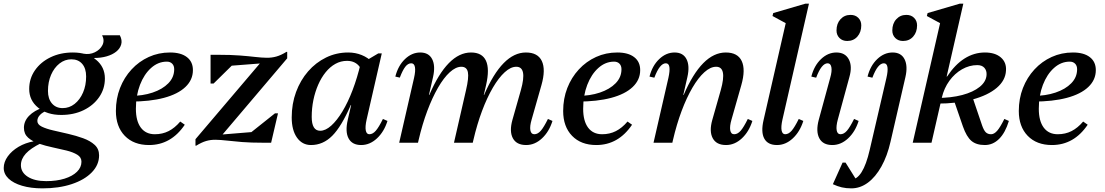

<svg xmlns="http://www.w3.org/2000/svg" viewBox="-111 -785 6075 1056"><path d="M122.5 251Q58.7 251 10.5 236.7Q-37.6 222.5 -64.1 197.2Q-90.5 171.8 -90.5 138.9Q-90.5 105.9 -68.4 75.2Q-46.2 44.5 -8.9 22.4Q28.4 0.4 74.7 -7.8V-15.3H113.7V3.1Q58.1 30.2 31 59.8Q4 89.5 4 123.6Q4 163 41.7 187.1Q79.4 211.2 143.2 211.2Q200.2 211.2 244 197.6Q287.8 183.9 312.4 159.7Q337 135.5 337 104.4Q337 79.9 313.9 65.9Q290.9 51.9 255.1 43Q219.3 34.1 178.8 25.6Q138.3 17.1 102.5 4.8Q66.7 -7.5 43.6 -27.9Q20.6 -48.4 20.6 -82.2Q20.6 -118.9 48.8 -148Q76.9 -177.1 128.2 -194.5L152.7 -178.1Q125.8 -169.9 110.1 -154Q94.4 -138.2 94.4 -119.9Q94.4 -100.5 118.8 -88.5Q143.3 -76.5 182.1 -67.6Q220.9 -58.7 264.2 -48.7Q307.5 -38.7 346.3 -24.7Q385.1 -10.6 409.6 11.7Q434 34.1 434 69.4Q434 121.7 394 162.9Q354 204.2 283.5 227.6Q213.1 251 122.5 251ZM225.7 -152.8Q147.9 -152.8 98.7 -192.8Q49.6 -232.8 49.6 -295.7Q49.6 -352.7 81.2 -398.3Q112.8 -443.9 167.2 -470.1Q221.6 -496.3 289.7 -496.3Q368.6 -496.3 417.3 -456.4Q465.9 -416.5 465.9 -353.4Q465.9 -296.4 434.3 -250.8Q402.7 -205.2 348.7 -179Q294.7 -152.8 225.7 -152.8ZM233.7 -190.4Q270.1 -190.4 299.4 -213.5Q328.7 -236.6 345.7 -276Q362.7 -315.3 362.7 -364.5Q362.7 -408.6 341.1 -433.7Q319.5 -458.8 281.7 -458.8Q245.5 -458.8 216.2 -435.7Q186.8 -412.5 169.8 -373.2Q152.8 -333.9 152.8 -284.7Q152.8 -241.4 174.8 -215.9Q196.8 -190.4 233.7 -190.4ZM346.9 -456.9 347.7 -489.8Q381.8 -483.6 410.5 -497.4Q439.2 -511.2 452.3 -536.7Q465.3 -562.2 450.7 -591H548.1Q562.1 -564 555.7 -541Q549.4 -517.9 528.3 -501.1Q507.3 -484.3 475.8 -475.2Q444.4 -466.1 407.4 -466.1V-456.9Z M708.5 12.7Q624.5 12.7 575.4 -37.9Q526.4 -88.6 526.4 -174.6Q526.4 -242.6 549.1 -300.8Q571.8 -359 612.5 -403Q653.2 -447.1 707.3 -471.7Q761.4 -496.3 824.2 -496.3Q884 -496.3 917 -470.8Q950 -445.4 950 -399.4Q950 -345.8 908.8 -306.6Q867.6 -267.4 790.5 -246.8Q713.5 -226.3 605.8 -226.3V-257.5Q673.9 -257.5 728.3 -275.8Q782.8 -294.1 814.9 -327Q847.1 -359.9 847.1 -404.2Q847.1 -423.7 836 -434.8Q825 -446 806.5 -446Q758.8 -446 720.1 -411.3Q681.4 -376.7 658.9 -318.2Q636.4 -259.8 636.4 -186.5Q636.4 -119.6 663.5 -83.1Q690.7 -46.7 740.7 -46.7Q782.4 -46.7 816.3 -63.9Q850.3 -81.1 880.4 -116.5L905.3 -99Q829.8 12.7 708.5 12.7Z M964.1 16V-19.4L1338.5 -459.8L1359.7 -439L1087.5 -417.9L1047.1 -483.6H1090.3Q1159 -483.6 1208 -479.8Q1257 -476 1292.5 -471.8Q1327.9 -467.7 1355.6 -467.3Q1383.4 -466.9 1409 -474.1Q1434.6 -481.3 1464.2 -499.6H1468.6V-464.2L1094.2 -23L1072.1 -42.1L1339.8 -64L1380.2 0H1337.2Q1268.5 0 1220.3 -3.8Q1172.1 -7.6 1137 -11.8Q1101.9 -15.9 1074.8 -16.3Q1047.7 -16.7 1022.9 -9.5Q998.1 -2.3 968.5 16ZM1380.2 0 1229.8 -25 1401.3 -161.6H1418ZM1047.1 -325.6V-483.6L1204 -463.5L1063.8 -325.6Z M1599.6 12.7Q1551.1 12.7 1522.2 -28.3Q1493.4 -69.3 1493.4 -139.1Q1493.4 -214.2 1517.3 -279Q1541.3 -343.8 1583.6 -392.5Q1625.9 -441.1 1682.4 -468.7Q1738.9 -496.3 1804.1 -496.3Q1843.6 -496.3 1878.2 -482.3Q1912.8 -468.4 1939 -441.5L1894 -310Q1894 -378.4 1869.5 -414.3Q1845.1 -450.3 1797.6 -450.3Q1763.3 -450.3 1733.7 -433.8Q1704.2 -417.4 1680.2 -387.8Q1656.2 -358.2 1639.1 -319.1Q1622 -280 1612.7 -235.2Q1603.4 -190.4 1603.4 -142.1Q1603.4 -65.8 1650.1 -65.8Q1679.3 -65.8 1710.7 -93.9Q1742 -122 1772.3 -172Q1802.6 -222 1828.4 -289.8Q1854.2 -357.6 1872.9 -437.2L1921 -430.9L1879.2 -207.1H1818.2Q1767.2 -89.1 1716.4 -38.2Q1665.7 12.7 1599.6 12.7ZM1875.4 12.7Q1825.6 12.7 1806.1 -24Q1786.5 -60.7 1801.9 -126.9L1874.9 -445.7H1892.4L1969.6 -491.3H1988.8L1905.4 -127.5Q1896.6 -88.1 1900.8 -67.4Q1904.9 -46.7 1920.4 -46.7Q1939.1 -46.7 1955.8 -65.9Q1972.6 -85.1 1995.1 -130.8L2020.1 -119.8Q2001.5 -60.2 1962.1 -23.7Q1922.7 12.7 1875.4 12.7Z M2782.9 12.7Q2729.8 12.7 2709.7 -24.8Q2689.7 -62.3 2707.2 -125.1L2753.8 -289.3Q2789.9 -417.8 2728.5 -417.8Q2697.9 -417.8 2664.9 -387.7Q2631.9 -357.7 2599.7 -302.8Q2567.6 -247.8 2540.2 -174.7Q2512.8 -101.6 2492.6 -14.8H2445L2501.6 -262.5H2551.4Q2651.9 -496.3 2781.5 -496.3Q2846.8 -496.3 2869.1 -449.4Q2891.3 -402.4 2867 -317L2813 -127.5Q2802.1 -90.4 2806 -68.6Q2809.8 -46.7 2827.9 -46.7Q2846.6 -46.7 2863.4 -65.9Q2880.1 -85.1 2902.7 -130.8L2927.6 -119.8Q2909 -60.2 2869.6 -23.7Q2830.2 12.7 2782.9 12.7ZM2084.5 0 2166.2 -356.1Q2175 -394.6 2171.2 -415.8Q2167.3 -436.9 2150.9 -436.9Q2132.9 -436.9 2118.3 -418.1Q2103.6 -399.3 2087.9 -358.1L2063.3 -363.8Q2078.6 -423.9 2116.4 -460.1Q2154.2 -496.3 2200.3 -496.3Q2247.1 -496.3 2265.9 -459.7Q2284.7 -423.1 2270.7 -361.1L2188 0ZM2143.8 -14.8 2200.4 -262.5H2250.1Q2350.6 -496.3 2479.4 -496.3Q2540.9 -496.3 2561.8 -451Q2582.7 -405.7 2562.4 -317L2489.2 0H2385.9L2452.1 -289.3Q2468.4 -358.4 2462.4 -388.1Q2456.4 -417.8 2426.4 -417.8Q2395.9 -417.8 2362.8 -387.7Q2329.8 -357.7 2298.1 -302.8Q2266.4 -247.8 2239 -174.7Q2211.6 -101.6 2191.4 -14.8Z M3168.5 12.7Q3084.5 12.7 3035.4 -37.9Q2986.4 -88.6 2986.4 -174.6Q2986.4 -242.6 3009.1 -300.8Q3031.8 -359 3072.5 -403Q3113.2 -447.1 3167.3 -471.7Q3221.4 -496.3 3284.2 -496.3Q3344 -496.3 3377 -470.8Q3410 -445.4 3410 -399.4Q3410 -345.8 3368.8 -306.6Q3327.6 -267.4 3250.5 -246.8Q3173.5 -226.3 3065.8 -226.3V-257.5Q3133.9 -257.5 3188.3 -275.8Q3242.8 -294.1 3274.9 -327Q3307.1 -359.9 3307.1 -404.2Q3307.1 -423.7 3296 -434.8Q3285 -446 3266.5 -446Q3218.8 -446 3180.1 -411.3Q3141.4 -376.7 3118.9 -318.2Q3096.4 -259.8 3096.4 -186.5Q3096.4 -119.6 3123.5 -83.1Q3150.7 -46.7 3200.7 -46.7Q3242.4 -46.7 3276.3 -63.9Q3310.3 -81.1 3340.4 -116.5L3365.3 -99Q3289.8 12.7 3168.5 12.7Z M3882.3 12.7Q3829.1 12.7 3809 -24.8Q3788.8 -62.3 3806.5 -125.1L3853.2 -289.3Q3889.3 -417.8 3827.8 -417.8Q3796.4 -417.8 3763 -387.7Q3729.5 -357.7 3697.4 -302.8Q3665.3 -247.8 3637.9 -174.7Q3610.5 -101.6 3590.3 -14.8H3542.7L3599.3 -262.5H3649Q3749.5 -496.3 3880.8 -496.3Q3946.1 -496.3 3968.4 -449.4Q3990.6 -402.4 3966.3 -317L3912.3 -127.5Q3901.5 -90.4 3905.3 -68.6Q3909.1 -46.7 3927.2 -46.7Q3945.9 -46.7 3962.7 -65.9Q3979.4 -85.1 4002 -130.8L4027 -119.8Q4008.3 -60.2 3968.9 -23.7Q3929.5 12.7 3882.3 12.7ZM3483.4 0 3565.1 -356.1Q3573.9 -395.5 3570.7 -416.2Q3567.5 -436.9 3551 -436.9Q3517.5 -436.9 3487.9 -357.7L3461.3 -363.8Q3476.6 -423.9 3514.7 -460.1Q3552.7 -496.3 3599.2 -496.3Q3646 -496.3 3664.8 -459.7Q3683.6 -423.1 3669.6 -361.1L3586.9 0Z M4162.5 12.7Q4111.8 12.7 4092.5 -22.9Q4073.2 -58.5 4088.7 -125.1L4218.2 -691.4L4241.5 -640.8L4137.7 -697L4141.8 -713.1L4319.2 -765H4338.3L4192.5 -127.5Q4183.7 -88.1 4187.8 -67.4Q4192 -46.7 4207.4 -46.7Q4226.2 -46.7 4242.9 -65.9Q4259.6 -85.1 4282.2 -130.8L4307.2 -119.8Q4288.5 -60.2 4249.1 -23.7Q4209.7 12.7 4162.5 12.7Z M4466.7 12.7Q4414.7 12.7 4395.1 -24.8Q4375.4 -62.3 4391.9 -125.1L4454.9 -356.1Q4465.8 -393.5 4461.6 -415.2Q4457.5 -436.9 4441 -436.9Q4407.5 -436.9 4377.9 -357.7L4351.3 -363.8Q4366.6 -423.9 4404.7 -460.1Q4442.7 -496.3 4489.2 -496.3Q4537.4 -496.3 4557.5 -458.5Q4577.6 -420.6 4560.6 -361.1L4496.9 -127.5Q4486.9 -90.3 4490.7 -68.5Q4494.5 -46.7 4511.6 -46.7Q4530.4 -46.7 4547.1 -65.9Q4563.8 -85.1 4586.4 -130.8L4611.4 -119.8Q4592.7 -60.2 4553.3 -23.7Q4513.9 12.7 4466.7 12.7ZM4548.6 -559.6Q4522.5 -559.6 4506.2 -575.9Q4489.8 -592.3 4489.8 -617.3Q4489.8 -655.4 4511.6 -679.2Q4533.4 -703.1 4567.1 -703.1Q4593.3 -703.1 4609.6 -686.9Q4626 -670.6 4626 -645.4Q4626 -608.2 4604.7 -583.9Q4583.4 -559.6 4548.6 -559.6Z M4571.3 251Q4542.9 251 4519.1 245.5Q4495.4 239.9 4469.8 228.1L4523.2 109.2H4539.5L4612.3 225.6H4567.4V203.4Q4601.4 203.4 4627.6 162Q4653.7 120.6 4672.3 39.7L4764.3 -356.1Q4773.3 -394.9 4770 -415.9Q4766.7 -436.9 4750.2 -436.9Q4716.7 -436.9 4687.1 -357.7L4660.5 -363.8Q4675.8 -423.9 4713.9 -460.1Q4751.9 -496.3 4798.4 -496.3Q4845.2 -496.3 4864 -459.3Q4882.8 -422.2 4868.8 -361.1L4786.9 -5.7Q4769.1 72.9 4736.8 130.6Q4704.6 188.4 4662.4 219.7Q4620.1 251 4571.3 251ZM4855.5 -559.6Q4829.4 -559.6 4813.1 -575.9Q4796.7 -592.3 4796.7 -617.3Q4796.7 -655.4 4818.5 -679.2Q4840.3 -703.1 4874 -703.1Q4900.2 -703.1 4916.5 -686.9Q4932.9 -670.6 4932.9 -645.4Q4932.9 -608.2 4911.6 -583.9Q4890.3 -559.6 4855.5 -559.6Z M4909 0 5067.2 -691.4 5090.5 -640.8 4986.7 -697 4990.8 -713.1 5168.2 -765H5187.3L5012.3 0ZM5305.4 12.7Q5258.6 12.7 5231.7 -10.2Q5204.8 -33.2 5185 -89.6L5137.3 -228L5237.3 -252L5290.4 -95.6Q5299.9 -68.2 5310.8 -57.4Q5321.8 -46.7 5339.9 -46.7Q5356.8 -46.7 5373.6 -65.9Q5390.3 -85.1 5412.9 -130.8L5437.8 -119.8Q5418.4 -55.3 5384.3 -21.3Q5350.2 12.7 5305.4 12.7ZM5041.6 -215.1V-246.3Q5120 -246.3 5181.1 -262.4Q5242.1 -278.6 5277.6 -307.4Q5313.1 -336.3 5315.1 -373.4Q5316.5 -396.9 5303.2 -411.9Q5289.9 -426.9 5264.1 -426.9Q5220.4 -426.9 5180.1 -403.9Q5139.9 -380.9 5110.6 -340.6Q5081.3 -300.2 5069.1 -248.3L5011.9 -249.7L5037.4 -363.3L5098 -364.2Q5141.8 -430.2 5194.1 -463.3Q5246.5 -496.3 5306 -496.3Q5362.5 -496.3 5393.9 -468.9Q5425.3 -441.6 5421.9 -396.4Q5419.2 -342.6 5370.9 -301.7Q5322.6 -260.8 5238 -237.9Q5153.3 -215.1 5041.6 -215.1Z M5674.5 12.7Q5590.5 12.7 5541.4 -37.9Q5492.4 -88.6 5492.4 -174.6Q5492.4 -242.6 5515.1 -300.8Q5537.8 -359 5578.5 -403Q5619.2 -447.1 5673.3 -471.7Q5727.4 -496.3 5790.2 -496.3Q5850 -496.3 5883 -470.8Q5916 -445.4 5916 -399.4Q5916 -345.8 5874.8 -306.6Q5833.6 -267.4 5756.5 -246.8Q5679.5 -226.3 5571.8 -226.3V-257.5Q5639.9 -257.5 5694.3 -275.8Q5748.8 -294.1 5780.9 -327Q5813.1 -359.9 5813.1 -404.2Q5813.1 -423.7 5802 -434.8Q5791 -446 5772.5 -446Q5724.8 -446 5686.1 -411.3Q5647.4 -376.7 5624.9 -318.2Q5602.4 -259.8 5602.4 -186.5Q5602.4 -119.6 5629.5 -83.1Q5656.7 -46.7 5706.7 -46.7Q5748.4 -46.7 5782.3 -63.9Q5816.3 -81.1 5846.4 -116.5L5871.3 -99Q5795.8 12.7 5674.5 12.7Z"/></svg>

Font: Platypi Light
Style: Italic
Weight: 300
Italic angle: -13°
Designer: David Sargent
Foundry: Bolt Cutter Type
Version: Version 1.200